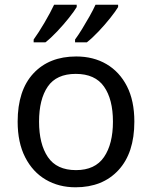

<svg xmlns="http://www.w3.org/2000/svg" viewBox="-20 -786 645 816"><path d="M551 -269Q551 -136 483.5 -63Q416 10 301 10Q230 10 174.5 -22.5Q119 -55 87 -117.5Q55 -180 55 -269Q55 -402 122 -474Q189 -546 304 -546Q377 -546 432.5 -513.5Q488 -481 519.5 -419.5Q551 -358 551 -269ZM146 -269Q146 -174 183.5 -118.5Q221 -63 303 -63Q384 -63 422 -118.5Q460 -174 460 -269Q460 -364 422 -418Q384 -472 302 -472Q220 -472 183 -418Q146 -364 146 -269ZM482 -756Q472 -739 449 -710Q426 -681 399 -652.5Q372 -624 349 -606H299V-618Q313 -637 329 -663Q345 -689 360.5 -716.5Q376 -744 386 -766H482ZM306 -756Q296 -739 273 -710Q250 -681 223 -652.5Q196 -624 173 -606H123V-618Q144 -647 169 -689.5Q194 -732 210 -766H306Z"/></svg>

Font: Noto Sans Myanmar UI
Style: Regular
Weight: 400
Designer: Monotype Design Team
Foundry: Monotype Imaging Inc.
Version: Version 2.103; ttfautohint (v1.8.4.7-5d5b)